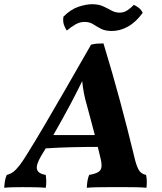

<svg xmlns="http://www.w3.org/2000/svg" viewBox="-52 -888 771 911"><path d="M-32 3Q-31 -14 -28.5 -29Q-26 -44 -20 -58Q-3 -62 11 -72.5Q25 -83 41.5 -104.5Q58 -126 81 -164Q119 -225 161.5 -297.5Q204 -370 257.5 -462.5Q311 -555 380 -676Q395 -680 409 -681Q423 -682 439 -682Q482 -541 518 -407Q554 -273 580 -165Q590 -120 598.5 -98.5Q607 -77 617 -69Q627 -61 641 -58Q647 -33 643 3Q625 1 599 0.5Q573 0 548 0Q523 0 507 0Q491 0 463.5 0Q436 0 408 0.5Q380 1 360 3Q361 -34 371 -58Q414 -65 424.5 -81.5Q435 -98 425 -137Q418 -166 412 -191Q353 -191 289 -189.5Q225 -188 165 -184Q154 -166 143 -148Q118 -105 123.5 -84.5Q129 -64 165 -58Q167 -44 167.5 -28.5Q168 -13 165 3Q145 1 113 0.5Q81 0 57 0Q31 0 9 0.5Q-13 1 -32 3ZM283 -395Q243 -320 201 -247H398Q388 -285 378 -322.5Q368 -360 358 -397Q344 -444 338 -503Q324 -474 310 -447Q296 -420 283 -395ZM479 -741Q447 -741 427 -751.5Q407 -762 390 -773Q373 -784 349 -784Q326 -784 305 -771.5Q284 -759 265 -743Q255 -758 250.5 -773Q246 -788 249 -809Q284 -844 320.5 -856Q357 -868 385 -868Q416 -868 437.5 -858Q459 -848 477 -838Q495 -828 516 -828Q536 -828 553 -839.5Q570 -851 583 -865Q596 -859 607.5 -850Q619 -841 625 -827Q593 -783 555.5 -762Q518 -741 479 -741Z"/></svg>

Font: Vollkorn
Style: Bold Italic
Weight: 700
Italic angle: -11°
Designer: Friedrich Althausen
Foundry: Friedrich Althausen
Version: Version 5.000; ttfautohint (v1.8.3)